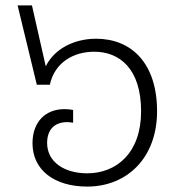

<svg xmlns="http://www.w3.org/2000/svg" viewBox="-20 -679 661 709"><path d="M335 -536C253 -536 180 -498 149 -434L98 -659H45L116 -366H164C182 -449 252 -488 328 -488C420 -488 501 -427 501 -268C501 -113 409 -39 302 -39C220 -39 154 -79 154 -151C154 -201 182 -228 228 -228C235 -228 243 -227 250 -226V-273C240 -275 229 -276 218 -276C148 -276 100 -229 100 -150C100 -51 181 10 302 10C449 10 560 -96 560 -268C560 -447 464 -536 335 -536Z"/></svg>

Font: FiraGO Light
Style: Regular
Weight: 300
Designer: bBox Type
Foundry: bBox Type GmbH
Version: Version 1.001;PS 001.001;hotconv 1.0.88;makeotf.lib2.5.64775